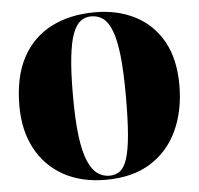

<svg xmlns="http://www.w3.org/2000/svg" viewBox="-53 -799 898 867"><g transform="rotate(-5 396.0 -365.0)"><path d="M392 14Q282 14 201 -31Q120 -76 76 -158.5Q32 -241 32 -352Q32 -483 78.5 -570Q125 -657 210 -700.5Q295 -744 409 -744Q511 -744 590.5 -703Q670 -662 715 -582Q760 -502 760 -383Q760 -267 718 -177Q676 -87 594.5 -36.5Q513 14 392 14ZM410 -3Q438 -3 458 -18Q478 -33 490.5 -71.5Q503 -110 509 -178.5Q515 -247 515 -355Q515 -466 507 -538Q499 -610 483 -651.5Q467 -693 444 -710Q421 -727 390 -727Q363 -727 342 -711.5Q321 -696 306.5 -657.5Q292 -619 284.5 -550.5Q277 -482 277 -377Q277 -265 286.5 -192.5Q296 -120 314 -78.5Q332 -37 356.5 -20Q381 -3 410 -3Z"/></g></svg>

Font: Literata 72pt Black
Style: Regular
Weight: 900
Designer: Latin by Veronika Burian and Jose Scaglione. Greek by Irene Vlachou. Cyrillic by Vera Evstafieva.
Foundry: TypeTogether
Version: Version 3.002